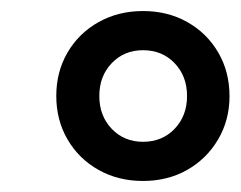

<svg xmlns="http://www.w3.org/2000/svg" viewBox="-20 -730 436 348"><path d="M239 -402Q194.4 -402 158.7 -422Q123 -442 102.5 -477.1Q82 -512.2 82 -556.1Q82 -600 102.5 -635Q123 -670 158.8 -690Q194.6 -710 239.3 -710Q284 -710 319.5 -690Q355 -670 375.5 -635Q396 -600 396 -555.6Q396 -512.4 375.3 -477.2Q354.5 -442 319.2 -422Q283.9 -402 239 -402ZM239.1 -473Q274 -473 296.5 -496.5Q319 -520 319 -556Q319 -592 296.5 -615.5Q274 -639 239.1 -639Q205 -639 182.5 -615.5Q160 -592 160 -556Q160 -520 182.5 -496.5Q205 -473 239.1 -473Z"/></svg>

Font: Nunito Sans 12pt ExtraLight
Style: Italic
Weight: 200
Italic angle: -9°
Designer: Vernon Adams
Foundry: Vernon Adams
Version: Version 3.101;gftools[0.9.27]